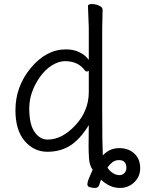

<svg xmlns="http://www.w3.org/2000/svg" viewBox="-20 -729 710 945"><path d="M447 196Q438 196 424 193Q410 190 410 178Q410 170 415 156Q420 142 426.5 128Q433 114 436 107Q420 84 418 49.5Q416 15 416 -12L417 -113Q375 -45 328 -14Q279 18 213 18Q147 18 101.5 -35Q56 -88 56 -186Q56 -304 132 -395Q208 -486 305 -486Q343 -486 372 -471.5Q401 -457 417 -434V-593L413 -699Q413 -709 431 -709Q449 -709 467 -701.5Q485 -694 485 -681L483 -592V-191Q483 -28 486 36Q519 0 567 0Q612 0 641 26.5Q670 53 670 99Q670 140 641 168Q612 196 571 196Q543 196 520 185Q497 174 477 155Q472 168 468 182Q464 196 447 196ZM567 133Q582 133 592 123Q602 113 602 98Q602 59 566 59Q547 59 533.5 69.5Q520 80 509 95Q516 109 534 122Q551 133 567 133ZM214 -42Q286 -42 351.5 -113Q417 -184 417 -276V-381Q413 -377 407.5 -377Q402 -377 398 -382Q365 -428 300 -428Q269 -428 236 -407.5Q203 -387 178 -352Q124 -276 124 -196Q124 -116 150.5 -79Q177 -42 214 -42Z"/></svg>

Font: LXGW WenKai TC
Style: Regular
Weight: 400
Designer: LXGW / Fontworks Inc.
Foundry: LXGW / Fontworks Inc.
Version: Version 1.330